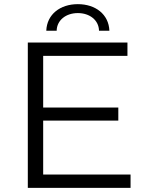

<svg xmlns="http://www.w3.org/2000/svg" viewBox="-20 -905 709 925"><path d="M114 -700V0H609V-64H188V-324H550V-387H188V-636H594V-700ZM253 -757C254 -808 298 -842 355 -842C412 -842 456 -808 457 -757H507C504 -836 440 -885 355 -885C270 -885 206 -836 203 -757Z"/></svg>

Font: Malon Grotesk
Style: Regular
Weight: 400
Designer: Julieta Ulanovsky
Foundry: Julieta Ulanovsky
Version: Version 7.200